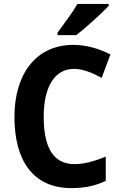

<svg xmlns="http://www.w3.org/2000/svg" viewBox="-20 -954 619 984"><path d="M537 -924V-934H377C351 -889 307 -830 275 -787V-774H371C420 -812 503 -887 537 -924ZM360 -601C405 -601 453 -581 501 -555L546 -675C487 -705 422 -724 356 -724C162 -724 54 -571 54 -356C54 -131 149 10 346 10C414 10 466 -1 522 -27V-151C461 -127 412 -113 361 -113C252 -113 204 -200 204 -355C204 -503 256 -601 360 -601Z"/></svg>

Font: Noto Sans Kannada SemiCondensed
Style: Bold
Weight: 700
Width: 4
Designer: Jelle Bosma - Monotype Design Team
Foundry: Monotype Imaging Inc.
Version: Version 2.005